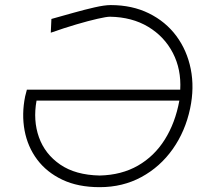

<svg xmlns="http://www.w3.org/2000/svg" viewBox="-20 -746 832 775"><path d="M382.5 9.5Q295 9.5 231.8 -20.5Q168.5 -50.5 130 -102Q91.5 -153.5 79.2 -219.5Q67 -285.5 81.5 -357L88.5 -384H707.5Q712 -466 677.8 -532.2Q643.5 -598.5 578.2 -637.8Q513 -677 424 -678.5Q410 -678.5 373.8 -670.2Q337.5 -662 288.2 -647.5Q239 -633 185 -614L187.5 -669.5Q229 -681 275 -694Q321 -707 361.5 -716.2Q402 -725.5 427 -725.5Q513.5 -725.5 581 -692.2Q648.5 -659 691.8 -600.8Q735 -542.5 750 -467.2Q765 -392 747.5 -308.5Q728 -216 677.2 -144.2Q626.5 -72.5 551 -31.5Q475.5 9.5 382.5 9.5ZM382.5 -37.5Q470.5 -39.5 536.8 -77.5Q603 -115.5 645.2 -182.8Q687.5 -250 704 -340H127.5Q113 -260 137.2 -192Q161.5 -124 223 -81.8Q284.5 -39.5 382.5 -37.5Z"/></svg>

Font: Commissioner Loud ExtraLight
Style: Italic
Weight: 200
Italic angle: -12°
Designer: Kostas Bartsokas
Foundry: Kostas Bartsokas
Version: Version 1.000; ttfautohint (v1.8.3)